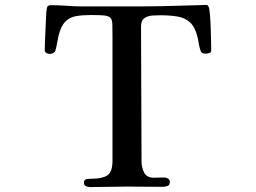

<svg xmlns="http://www.w3.org/2000/svg" viewBox="-20 -757 1040 780"><path d="M838 -552Q838 -544 830 -541.5Q822 -539 816 -539Q809 -539 803 -541Q797 -544 793 -556.5Q789 -569 787 -583Q785 -597 783 -604Q773 -647 752 -666Q731 -685 700.5 -690Q670 -695 631 -695Q618 -695 601 -694Q584 -693 570.5 -686Q557 -679 554 -661Q553 -657 553 -651.5Q553 -646 553 -641Q553 -506 554 -371.5Q555 -237 555 -102Q555 -77 565.5 -56Q576 -35 605 -35Q616 -35 626.5 -35.5Q637 -36 647 -36Q655 -36 662.5 -31.5Q670 -27 670 -18Q670 -5 660.5 -1.5Q651 2 640 2Q603 2 567 1.5Q531 1 494 1Q457 1 420 2Q383 3 346 3Q338 3 329.5 -0.5Q321 -4 321 -14Q321 -28 332.5 -29.5Q344 -31 354 -31Q395 -31 416 -44.5Q437 -58 437 -104Q437 -230 437 -355.5Q437 -481 437 -606Q437 -639 436.5 -657.5Q436 -676 429 -684Q422 -692 404 -694Q386 -696 351 -696Q315 -696 289 -691.5Q263 -687 245.5 -669.5Q228 -652 218 -613Q217 -607 214 -592Q211 -577 208 -563Q205 -549 202 -546Q194 -538 181 -538Q176 -538 169 -541.5Q162 -545 162 -552Q162 -580 163.5 -607.5Q165 -635 166 -663Q167 -680 167.5 -697Q168 -714 172 -730Q178 -736 186 -736Q218 -736 250 -733.5Q282 -731 314 -731H473Q515 -731 557 -731Q599 -731 641 -732Q687 -733 732 -734.5Q777 -736 822 -737Q824 -735 826 -732Q828 -729 829 -726Q831 -720 833 -696.5Q835 -673 836 -643Q837 -613 837.5 -587Q838 -561 838 -552Z"/></svg>

Font: Kaisei Tokumin Medium
Style: Regular
Weight: 500
Designer: Font-Kai, 金井和夫
Foundry: KAZUO KANAI
Version: Version 5.003